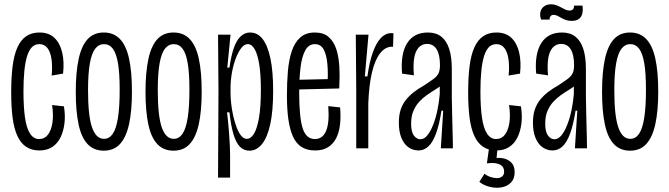

<svg xmlns="http://www.w3.org/2000/svg" viewBox="-20 -689 3109 892"><path d="M163 10Q127 10 101.5 -7Q76 -24 60.5 -58Q45 -92 38.5 -142.5Q32 -193 32 -259Q32 -329 38.5 -381Q45 -433 60.5 -468Q76 -503 101.5 -520.5Q127 -538 163 -538Q207 -538 233 -513Q259 -488 269 -445Q279 -402 273 -347L220 -338Q224 -380 219.5 -413Q215 -446 201 -465Q187 -484 163 -484Q142 -484 128 -469.5Q114 -455 105.5 -427Q97 -399 93 -358Q89 -317 89 -264Q89 -193 96 -143.5Q103 -94 119.5 -68.5Q136 -43 162 -43Q187 -43 202.5 -63Q218 -83 223.5 -118.5Q229 -154 222 -201L277 -195Q284 -153 279.5 -116Q275 -79 261 -50.5Q247 -22 222.5 -6Q198 10 163 10Z M462 11Q416 11 387 -19.5Q358 -50 345 -111.5Q332 -173 332 -262Q332 -354 345.5 -415.5Q359 -477 387.5 -507.5Q416 -538 462 -538Q508 -538 537 -508Q566 -478 579.5 -417Q593 -356 593 -263Q593 -173 579.5 -112Q566 -51 537.5 -20Q509 11 462 11ZM463 -44Q488 -44 504 -67.5Q520 -91 528 -141.5Q536 -192 536 -272Q536 -350 528 -396Q520 -442 504 -463Q488 -484 463 -484Q439 -484 422.5 -463Q406 -442 397.5 -395Q389 -348 389 -270Q389 -151 407.5 -97.5Q426 -44 463 -44Z M786 11Q740 11 711 -19.5Q682 -50 669 -111.5Q656 -173 656 -262Q656 -354 669.5 -415.5Q683 -477 711.5 -507.5Q740 -538 786 -538Q832 -538 861 -508Q890 -478 903.5 -417Q917 -356 917 -263Q917 -173 903.5 -112Q890 -51 861.5 -20Q833 11 786 11ZM787 -44Q812 -44 828 -67.5Q844 -91 852 -141.5Q860 -192 860 -272Q860 -350 852 -396Q844 -442 828 -463Q812 -484 787 -484Q763 -484 746.5 -463Q730 -442 721.5 -395Q713 -348 713 -270Q713 -151 731.5 -97.5Q750 -44 787 -44Z M993 136 995 -268 993 -528H1051L1036 -375H1046Q1054 -431 1066.5 -466.5Q1079 -502 1098 -520Q1117 -538 1142 -538Q1176 -538 1199.5 -508.5Q1223 -479 1236 -419Q1249 -359 1249 -267Q1249 -173 1235.5 -111.5Q1222 -50 1197 -19.5Q1172 11 1139 11Q1112 11 1094 -8Q1076 -27 1064.5 -66Q1053 -105 1046 -167H1035Q1041 -112 1044 -73Q1047 -34 1048 -8Q1049 18 1049 35V136ZM1127 -44Q1145 -44 1159.5 -67Q1174 -90 1183 -140.5Q1192 -191 1192 -272Q1192 -342 1184.5 -389Q1177 -436 1163.5 -460Q1150 -484 1131 -484Q1115 -484 1101 -466Q1087 -448 1075.5 -418Q1064 -388 1057.5 -351.5Q1051 -315 1051 -278V-258Q1051 -236 1054 -208Q1057 -180 1063.5 -151Q1070 -122 1079 -98Q1088 -74 1100 -59Q1112 -44 1127 -44Z M1444 10Q1406 10 1380.5 -6.5Q1355 -23 1340.5 -56Q1326 -89 1319.5 -136Q1313 -183 1313 -245Q1313 -305 1317.5 -358Q1322 -411 1335.5 -451.5Q1349 -492 1375 -515Q1401 -538 1443 -538Q1483 -538 1507 -517Q1531 -496 1542.5 -460.5Q1554 -425 1556.5 -378Q1559 -331 1556 -278L1352 -273V-318L1523 -322L1501 -287Q1505 -347 1501 -391Q1497 -435 1483.5 -459.5Q1470 -484 1443 -484Q1414 -484 1398 -454.5Q1382 -425 1376 -374Q1370 -323 1370 -258Q1370 -144 1386 -93.5Q1402 -43 1443 -43Q1461 -43 1474 -52.5Q1487 -62 1495 -81Q1503 -100 1505.5 -129Q1508 -158 1505 -196L1560 -190Q1564 -146 1559.5 -109Q1555 -72 1541 -45.5Q1527 -19 1503 -4.5Q1479 10 1444 10Z M1635 0V-273L1633 -528H1692L1675 -334H1687Q1696 -401 1712 -445.5Q1728 -490 1749.5 -512.5Q1771 -535 1797 -535Q1800 -535 1803 -535Q1806 -535 1808 -534L1806 -471Q1804 -472 1803 -472Q1802 -472 1801 -472Q1770 -472 1746 -441.5Q1722 -411 1708 -352Q1694 -293 1691 -207V0Z M1924 10Q1899 10 1878 -4.5Q1857 -19 1845 -48Q1833 -77 1833 -119Q1833 -154 1841.5 -179.5Q1850 -205 1865.5 -224.5Q1881 -244 1902 -260.5Q1923 -277 1950 -292Q1979 -311 1995 -323Q2011 -335 2017.5 -349Q2024 -363 2024 -386Q2024 -435 2008.5 -460Q1993 -485 1964 -485Q1940 -485 1924.5 -467.5Q1909 -450 1904 -418Q1899 -386 1903 -339L1848 -347Q1844 -393 1850 -428.5Q1856 -464 1871.5 -488.5Q1887 -513 1911 -525.5Q1935 -538 1968 -538Q2006 -538 2030.5 -518.5Q2055 -499 2067 -461.5Q2079 -424 2079 -368V-241Q2080 -204 2080.5 -163Q2081 -122 2082.5 -80.5Q2084 -39 2084 0H2028Q2031 -43 2033.5 -87.5Q2036 -132 2039 -175H2031Q2021 -111 2006 -69.5Q1991 -28 1970.5 -9Q1950 10 1924 10ZM1933 -42Q1951 -42 1966 -61Q1981 -80 1993 -111Q2005 -142 2012.5 -179Q2020 -216 2023 -252V-304L2055 -324Q2048 -308 2033.5 -295.5Q2019 -283 2000 -271.5Q1981 -260 1962 -246.5Q1943 -233 1927 -215.5Q1911 -198 1900.5 -173.5Q1890 -149 1890 -115Q1890 -76 1903 -59Q1916 -42 1933 -42Z M2286 10Q2250 10 2224.5 -7Q2199 -24 2183.5 -58Q2168 -92 2161.5 -142.5Q2155 -193 2155 -259Q2155 -329 2161.5 -381Q2168 -433 2183.5 -468Q2199 -503 2224.5 -520.5Q2250 -538 2286 -538Q2330 -538 2356 -513Q2382 -488 2392 -445Q2402 -402 2396 -347L2343 -338Q2347 -380 2342.5 -413Q2338 -446 2324 -465Q2310 -484 2286 -484Q2265 -484 2251 -469.5Q2237 -455 2228.5 -427Q2220 -399 2216 -358Q2212 -317 2212 -264Q2212 -193 2219 -143.5Q2226 -94 2242.5 -68.5Q2259 -43 2285 -43Q2310 -43 2325.5 -63Q2341 -83 2346.5 -118.5Q2352 -154 2345 -201L2400 -195Q2407 -153 2402.5 -116Q2398 -79 2384 -50.5Q2370 -22 2345.5 -6Q2321 10 2286 10ZM2207 156 2231 118Q2241 127 2256.5 132.5Q2272 138 2287 138.5Q2302 139 2312 131.5Q2322 124 2322 108Q2322 98 2318 90Q2314 82 2304.5 76.5Q2295 71 2280 69Q2265 67 2242 70L2253 -9H2292L2287 45Q2306 43 2325.5 48.5Q2345 54 2358 69Q2371 84 2371 111Q2371 142 2353.5 159.5Q2336 177 2309.5 181.5Q2283 186 2255 179Q2227 172 2207 156Z M2547 10Q2522 10 2501 -4.5Q2480 -19 2468 -48Q2456 -77 2456 -119Q2456 -154 2464.5 -179.5Q2473 -205 2488.5 -224.5Q2504 -244 2525 -260.5Q2546 -277 2573 -292Q2602 -311 2618 -323Q2634 -335 2640.5 -349Q2647 -363 2647 -386Q2647 -435 2631.5 -460Q2616 -485 2587 -485Q2563 -485 2547.5 -467.5Q2532 -450 2527 -418Q2522 -386 2526 -339L2471 -347Q2467 -393 2473 -428.5Q2479 -464 2494.5 -488.5Q2510 -513 2534 -525.5Q2558 -538 2591 -538Q2629 -538 2653.5 -518.5Q2678 -499 2690 -461.5Q2702 -424 2702 -368V-241Q2703 -204 2703.5 -163Q2704 -122 2705.5 -80.5Q2707 -39 2707 0H2651Q2654 -43 2656.5 -87.5Q2659 -132 2662 -175H2654Q2644 -111 2629 -69.5Q2614 -28 2593.5 -9Q2573 10 2547 10ZM2556 -42Q2574 -42 2589 -61Q2604 -80 2616 -111Q2628 -142 2635.5 -179Q2643 -216 2646 -252V-304L2678 -324Q2671 -308 2656.5 -295.5Q2642 -283 2623 -271.5Q2604 -260 2585 -246.5Q2566 -233 2550 -215.5Q2534 -198 2523.5 -173.5Q2513 -149 2513 -115Q2513 -76 2526 -59Q2539 -42 2556 -42ZM2636 -592Q2621 -592 2609.5 -596Q2598 -600 2588.5 -605.5Q2579 -611 2570 -615.5Q2561 -620 2552 -620Q2543 -620 2538 -614Q2533 -608 2533 -598H2494Q2487 -617 2490.5 -633Q2494 -649 2507 -659Q2520 -669 2540 -669Q2554 -669 2565.5 -664.5Q2577 -660 2587 -654.5Q2597 -649 2606.5 -644.5Q2616 -640 2627 -640Q2636 -640 2641.5 -645.5Q2647 -651 2647 -663H2686Q2689 -643 2685.5 -627Q2682 -611 2670 -601.5Q2658 -592 2636 -592Z M2907 11Q2861 11 2832 -19.5Q2803 -50 2790 -111.5Q2777 -173 2777 -262Q2777 -354 2790.5 -415.5Q2804 -477 2832.5 -507.5Q2861 -538 2907 -538Q2953 -538 2982 -508Q3011 -478 3024.5 -417Q3038 -356 3038 -263Q3038 -173 3024.5 -112Q3011 -51 2982.5 -20Q2954 11 2907 11ZM2908 -44Q2933 -44 2949 -67.5Q2965 -91 2973 -141.5Q2981 -192 2981 -272Q2981 -350 2973 -396Q2965 -442 2949 -463Q2933 -484 2908 -484Q2884 -484 2867.5 -463Q2851 -442 2842.5 -395Q2834 -348 2834 -270Q2834 -151 2852.5 -97.5Q2871 -44 2908 -44Z"/></svg>

Font: Bricolage Grotesque 72pt Condensed ExtraLight
Style: Regular
Weight: 250
Width: 3
Designer: Mathieu Triay
Foundry: Atelier Triay
Version: Version 1.001;gftools[0.9.33.dev8+g029e19f]